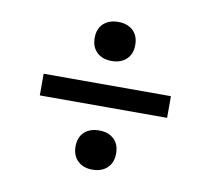

<svg xmlns="http://www.w3.org/2000/svg" viewBox="-61 -555 673 615"><g transform="rotate(10 276.0 -248.0)"><path d="M276.5 -135.5Q306.5 -135.5 324.5 -118.8Q342.5 -102 342.5 -72Q342.5 -42.5 324.5 -25.2Q306.5 -8 276.5 -8Q246.5 -8 228.5 -25.2Q210.5 -42.5 210.5 -72Q210.5 -102 228.5 -118.8Q246.5 -135.5 276.5 -135.5ZM276.5 -488.5Q306.5 -488.5 324.5 -471.8Q342.5 -455 342.5 -425Q342.5 -395.5 324.5 -378.5Q306.5 -361.5 276.5 -361.5Q246.5 -361.5 228.5 -378.5Q210.5 -395.5 210.5 -425Q210.5 -455 228.5 -471.8Q246.5 -488.5 276.5 -488.5ZM69.5 -283.5H483.5V-213H69.5Z"/></g></svg>

Font: Newsreader 9pt
Style: Regular
Weight: 400
Designer: Hugues Gentile
Foundry: Production Type
Version: Version 1.003